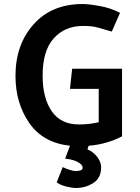

<svg xmlns="http://www.w3.org/2000/svg" viewBox="-20 -714 696 955"><path d="M339 -372H587V-36Q556 -19 513 -6Q470 7 421 11L415 29Q444 41 463.5 66.5Q483 92 483 118Q483 171 444.5 196Q406 221 358 221Q338 221 308.5 213.5Q279 206 262 193L292 117Q305 124 325.5 130.5Q346 137 358 137Q369 137 380 133.5Q391 130 391 120Q391 105 367 92Q343 79 304 75L328 11Q193 -4 125 -103Q57 -202 57 -337Q57 -492 147 -593Q237 -694 391 -694Q421 -694 476.5 -684Q532 -674 577 -650L536 -557Q492 -570 464.5 -577.5Q437 -585 393 -585Q303 -585 247.5 -523.5Q192 -462 192 -338Q192 -226 237.5 -160.5Q283 -95 372 -95Q405 -95 429 -98.5Q453 -102 471 -106V-272H328Z"/></svg>

Font: Palanquin Dark
Style: Regular
Weight: 400
Designer: Pria Ravichandran
Version: Version 1.001